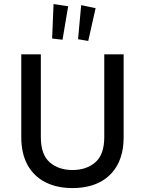

<svg xmlns="http://www.w3.org/2000/svg" viewBox="-20 -919 719 952"><path d="M85.5 0ZM85.5 -649.5H182.5V-239Q182.5 -153 226.2 -114.5Q270 -76 339.5 -76Q409 -76 453 -114.5Q497 -153 497 -239V-649.5H593V-239Q593 -157.5 562.2 -101.2Q531.5 -45 474.8 -15.8Q418 13.5 339.5 13.5Q261.5 13.5 204.5 -15.8Q147.5 -45 116.5 -101.2Q85.5 -157.5 85.5 -239ZM290 -722 238.5 -728 245.5 -899 318 -888ZM417.5 -716 367 -724.5 382.5 -893.5 454 -878.5Z"/></svg>

Font: Betinya Sans Medium
Style: Regular
Weight: 500
Designer: Jonathan Pinhorn
Version: Version 2.001;December 9, 2019;FontCreator 12.0.0.2547 64-bi